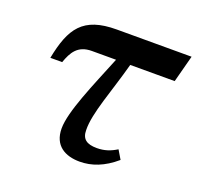

<svg xmlns="http://www.w3.org/2000/svg" viewBox="-101 -645 787 763"><g transform="rotate(20 292.5 -264.0)"><path d="M309 8C359 8 409 -10 460 -54L438 -91C412 -75 387 -66 355 -66C312 -66 291 -81 291 -119C289 -190 334 -299 367 -422H555L585 -536H269C126 -536 85 -472 59 -340H109C125 -385 145 -422 205 -422H307C255 -294 197 -163 197 -92C197 -19 248 8 309 8Z"/></g></svg>

Font: Noto Serif Semi
Style: Italic
Weight: 600
Italic angle: -12°
Designer: Monotype Design Team
Foundry: Monotype Imaging Inc.
Version: Version 1.901